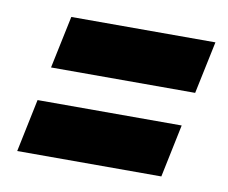

<svg xmlns="http://www.w3.org/2000/svg" viewBox="-47 -469 509 429"><g transform="rotate(10 207.0 -254.0)"><path d="M58 -293 83 -412H410L385 -293ZM16 -96 41 -216H368L343 -96Z"/></g></svg>

Font: Saira UltraCondensed Black
Style: Italic
Weight: 900
Width: 1
Italic angle: -12°
Designer: Hector Gatti with collaboration of the Omnibus-Type team
Foundry: Omnibus-Type
Version: Version 1.101